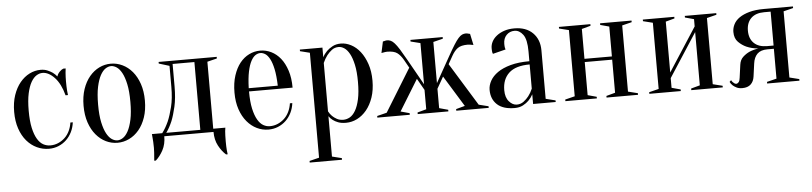

<svg xmlns="http://www.w3.org/2000/svg" viewBox="-43 -710 5012 1185"><g transform="rotate(-5 2462.5 -117.5)"><path d="M240 -455Q221 -455 202.5 -443.5Q184 -432 169 -406Q154 -380 144.5 -337Q135 -294 135 -230Q135 -166 144.5 -123Q154 -80 170 -53.5Q186 -27 206.5 -16Q227 -5 250 -5Q276 -5 299 -15Q322 -25 340 -42Q358 -59 369.5 -83Q381 -107 385 -135H400Q396 -103 382.5 -75.5Q369 -48 348 -28Q327 -8 299.5 3.5Q272 15 240 15Q201 15 165.5 -1.5Q130 -18 103 -49.5Q76 -81 60.5 -126.5Q45 -172 45 -230Q45 -288 60.5 -333.5Q76 -379 102 -410.5Q128 -442 161 -458.5Q194 -475 230 -475Q254 -475 272.5 -467Q291 -459 304 -450Q319 -439 330 -425Q334 -440 346.5 -453Q359 -466 370 -470H385Q383 -457 382 -443Q381 -431 380.5 -417Q380 -403 380 -390Q380 -375 380.5 -359.5Q381 -344 382 -332Q383 -318 385 -305H370Q351 -377 314.5 -416Q278 -455 240 -455Z M665 -460Q648 -460 630.5 -448.5Q613 -437 598.5 -410.5Q584 -384 574.5 -340Q565 -296 565 -230Q565 -164 574.5 -120Q584 -76 598.5 -49.5Q613 -23 630.5 -11.5Q648 0 665 0Q682 0 699.5 -11.5Q717 -23 731.5 -49.5Q746 -76 755.5 -120Q765 -164 765 -230Q765 -296 755.5 -340Q746 -384 731.5 -410.5Q717 -437 699.5 -448.5Q682 -460 665 -460ZM665 -475Q702 -475 736.5 -458.5Q771 -442 797.5 -410.5Q824 -379 839.5 -333.5Q855 -288 855 -230Q855 -172 839.5 -126.5Q824 -81 797.5 -49.5Q771 -18 736.5 -1.5Q702 15 665 15Q627 15 593 -1.5Q559 -18 532.5 -49.5Q506 -81 490.5 -126.5Q475 -172 475 -230Q475 -288 490.5 -333.5Q506 -379 532.5 -410.5Q559 -442 593 -458.5Q627 -475 665 -475Z M944 -20Q966 -49 984 -89Q999 -124 1012 -176Q1025 -228 1025 -300V-430L960 -450V-460H1320V-450L1260 -435V-20H1335Q1333 -10 1332 2Q1331 13 1330.5 29Q1330 45 1330 65Q1330 80 1330.5 94.5Q1331 109 1332 120Q1333 133 1335 145H1325Q1299 122 1279.5 85.5Q1260 49 1260 0H955Q955 49 935.5 85.5Q916 122 890 145H880Q881 133 882 120Q883 109 884 94.5Q885 80 885 65Q885 45 884 29Q883 13 882 2Q881 -10 880 -20ZM1180 -20V-440H1045V-300Q1045 -228 1033 -176Q1021 -124 1007 -89Q990 -49 969 -20Z M1500 -230Q1500 -166 1509.5 -123Q1519 -80 1534.5 -53.5Q1550 -27 1569.5 -16Q1589 -5 1610 -5Q1636 -5 1659 -15Q1682 -25 1700 -42Q1718 -59 1729.5 -83Q1741 -107 1745 -135H1760Q1756 -103 1742.5 -75.5Q1729 -48 1708 -28Q1687 -8 1659.5 3.5Q1632 15 1600 15Q1562 15 1528 -1.5Q1494 -18 1467.5 -49.5Q1441 -81 1425.5 -126.5Q1410 -172 1410 -230Q1410 -290 1425 -336Q1440 -382 1464.5 -412.5Q1489 -443 1521.5 -459Q1554 -475 1590 -475Q1626 -475 1658.5 -459Q1691 -443 1715.5 -412.5Q1740 -382 1755 -336Q1770 -290 1770 -230ZM1590 -460Q1575 -460 1560 -450.5Q1545 -441 1532 -417Q1519 -393 1510.5 -352.5Q1502 -312 1500 -250H1680Q1678 -312 1669.5 -352.5Q1661 -393 1648 -417Q1635 -441 1620 -450.5Q1605 -460 1590 -460Z M1895 -435 1835 -450V-460H1975V-400Q1985 -420 2002 -437Q2016 -451 2038 -463Q2060 -475 2090 -475Q2122 -475 2153.5 -458.5Q2185 -442 2209.5 -410.5Q2234 -379 2249.5 -333.5Q2265 -288 2265 -230Q2265 -172 2249.5 -126.5Q2234 -81 2208 -49.5Q2182 -18 2149 -1.5Q2116 15 2080 15Q2051 15 2031.5 7.5Q2012 0 1999 -10Q1984 -21 1975 -35V215L2035 230V240H1835V230L1895 215ZM2065 -5Q2086 -5 2105.5 -16Q2125 -27 2140.5 -53.5Q2156 -80 2165.5 -123Q2175 -166 2175 -230Q2175 -294 2165.5 -337Q2156 -380 2141.5 -406Q2127 -432 2109.5 -443.5Q2092 -455 2075 -455Q2050 -455 2032 -441Q2014 -427 2001 -410Q1986 -390 1975 -365V-65Q1984 -48 1997 -35Q2008 -24 2025 -14.5Q2042 -5 2065 -5Z M2520 -460H2720V-450L2660 -435V-180L2750 -340Q2773 -381 2789 -406.5Q2805 -432 2817.5 -446Q2830 -460 2841 -465Q2852 -470 2865 -470Q2869 -470 2873 -469Q2877 -468 2881 -467Q2885 -466 2890 -465L2905 -395Q2899 -396 2893 -397Q2888 -398 2881.5 -399Q2875 -400 2870 -400Q2828 -400 2807.5 -385Q2787 -370 2770 -340L2742 -290L2905 -25L2965 -10V0H2764V-10L2819 -25L2701 -217L2660 -145V-25L2715 -10V0H2525V-10L2580 -25V-145L2539 -217L2421 -25L2476 -10V0H2275V-10L2335 -25L2498 -290L2470 -340Q2453 -370 2432.5 -385Q2412 -400 2370 -400Q2364 -400 2358 -399Q2352 -398 2347 -397Q2341 -396 2335 -395L2350 -465Q2355 -466 2359 -467Q2363 -468 2367 -469Q2371 -470 2375 -470Q2388 -470 2399 -465Q2410 -460 2422.5 -446Q2435 -432 2451 -406.5Q2467 -381 2490 -340L2580 -180V-435L2520 -450Z M3240 -245Q3153 -245 3111.5 -206.5Q3070 -168 3070 -100Q3070 -55 3092 -30Q3114 -5 3140 -5Q3164 -5 3182.5 -19Q3201 -33 3214 -50Q3229 -69 3240 -95ZM3165 -460Q3135 -460 3115 -439.5Q3095 -419 3095 -385Q3095 -377 3095.5 -371Q3096 -365 3097 -360Q3098 -355 3100 -350L3020 -330Q3018 -333 3017 -338Q3016 -343 3015.5 -349Q3015 -355 3015 -365Q3015 -386 3025 -405.5Q3035 -425 3054.5 -440.5Q3074 -456 3101.5 -465.5Q3129 -475 3165 -475Q3237 -475 3278.5 -434Q3320 -393 3320 -325V-25L3380 -10V0H3240V-60Q3229 -39 3212 -22Q3198 -8 3176.5 3.5Q3155 15 3125 15Q3053 15 3016.5 -19Q2980 -53 2980 -110Q2980 -138 2995.5 -166Q3011 -194 3042.5 -216Q3074 -238 3123 -251.5Q3172 -265 3240 -265V-325Q3240 -400 3217.5 -430Q3195 -460 3165 -460Z M3695 -450V-460H3890V-450L3830 -435V-25L3890 -10V0H3695V-10L3750 -25V-230H3580V-25L3635 -10V0H3440V-10L3500 -25V-435L3440 -450V-460H3635V-450L3580 -435V-250H3750V-435Z M4220 -450V-460H4415V-450L4355 -435V-25L4415 -10V0H4220V-10L4275 -25V-355L4100 -85V-25L4155 -10V0H3960V-10L4020 -25V-435L3960 -450V-460H4155V-450L4100 -435V-120L4275 -390V-435Z M4710 -210Q4668 -210 4647 -189Q4626 -168 4621 -130L4610 -50Q4606 -20 4587.5 -2.5Q4569 15 4535 15Q4514 15 4500 8Q4486 1 4477 -7Q4466 -17 4460 -30L4470 -40Q4474 -32 4479 -27Q4484 -22 4489 -18.5Q4494 -15 4500 -15Q4508 -15 4515 -23Q4522 -31 4524 -50L4535 -130Q4539 -160 4558 -177.5Q4577 -195 4599 -205Q4625 -216 4655 -220Q4614 -224 4582 -238Q4555 -250 4532.5 -272.5Q4510 -295 4510 -335Q4510 -359 4521.5 -382Q4533 -405 4557.5 -422Q4582 -439 4619.5 -449.5Q4657 -460 4710 -460H4890V-450L4830 -435V-25L4890 -10V0H4690V-10L4750 -25V-210ZM4750 -230V-440H4710Q4657 -440 4628.5 -412Q4600 -384 4600 -335Q4600 -286 4628.5 -258Q4657 -230 4710 -230Z"/></g></svg>

Font: Oranienbaum
Style: Regular
Weight: 400
Designer: Oleg Pospelov and Jovanny Lemonad
Foundry: Oleg Pospelov and jovanny Lemonad
Version: Version 1.001; ttfautohint (v0.91) -l 8 -r 50 -G 200 -x 0 -w